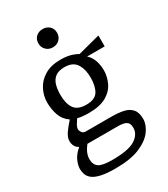

<svg xmlns="http://www.w3.org/2000/svg" viewBox="-212 -793 933 1067"><g transform="rotate(-30 255.0 -260.0)"><path d="M206 177Q149 177 114 169Q79 161 61.5 147Q44 133 38 115.5Q32 98 32 80Q32 58 44.5 29Q57 0 90 -28Q74 -36 66.5 -50.5Q59 -65 59 -83Q59 -106 77.5 -132.5Q96 -159 121 -186Q85 -211 72 -249.5Q59 -288 59 -330Q59 -373 79 -412Q99 -451 139.5 -475.5Q180 -500 241 -500Q276 -500 301.5 -493.5Q327 -487 350 -474L492 -511V-441H379Q402 -421 412 -390.5Q422 -360 422 -330Q422 -289 404 -250.5Q386 -212 344.5 -188Q303 -164 230 -164Q211 -164 191 -166Q171 -168 160 -172Q147 -153 140 -140.5Q133 -128 133 -116Q133 -106 141 -95Q149 -84 164 -84H329Q372 -84 405 -77Q438 -70 457 -48.5Q476 -27 476 15Q476 52 448.5 89.5Q421 127 362 152Q303 177 206 177ZM214 127Q318 127 361 99.5Q404 72 404 30Q404 0 386.5 -10Q369 -20 334 -20H138Q122 0 113.5 20Q105 40 105 59Q105 95 127.5 111Q150 127 214 127ZM243 -211Q299 -211 318.5 -243.5Q338 -276 338 -330Q338 -383 316 -418Q294 -453 240 -453Q202 -453 181 -437Q160 -421 152 -393.5Q144 -366 144 -330Q144 -275 165.5 -243Q187 -211 243 -211ZM241 -580Q215 -580 198 -597Q181 -614 181 -639Q181 -665 198 -681Q215 -697 241 -697Q267 -697 284 -681Q301 -665 301 -639Q301 -614 284 -597Q267 -580 241 -580Z"/></g></svg>

Font: Manuale
Style: Regular
Weight: 400
Designer: Eduardo Tunni / Pablo Cosgaya
Foundry: Eduardo Tunni / Pablo Cosgaya
Version: Version 1.002